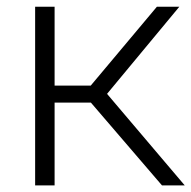

<svg xmlns="http://www.w3.org/2000/svg" viewBox="-20 -562 580 582"><path d="M86.5 0V-541.5H145.5V-302.5H255L455.5 -541.5H523.5L304.5 -277.5L540 0H471L255.5 -251H145.5V0Z"/></svg>

Font: Encode Sans Semi Expanded Light
Style: Regular
Weight: 300
Width: 6
Designer: Multiple Designers
Foundry: Impallari Type
Version: Version 3.000; ttfautohint (v1.8.3) -l 8 -r 50 -G 200 -x 14 